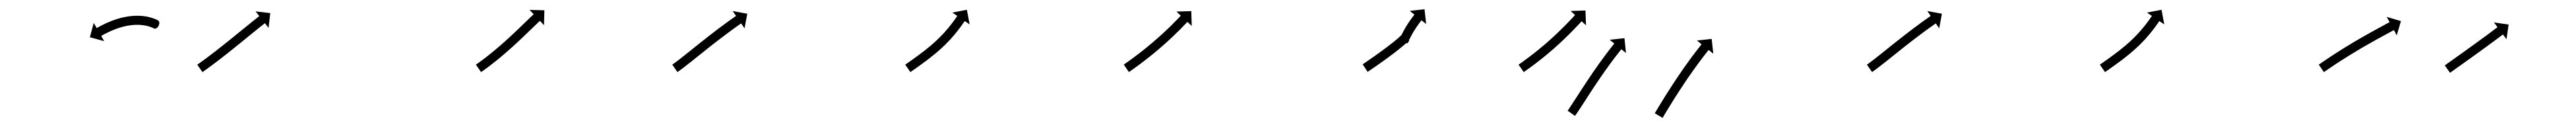

<svg xmlns="http://www.w3.org/2000/svg" viewBox="-20 -261 5695 280"><path d="M319.7 -198.5C327.6 -193.9 336.9 -211.1 329.6 -215.9L318.5 -199.3C323.7 -195.8 333.6 -213.5 329.8 -215.8C329.8 -215.8 329.8 -215.8 329.8 -215.8C329.7 -215.8 329.7 -215.8 329.7 -215.8C328.9 -216.3 328 -216.8 327.1 -217.2C327.1 -217.2 327 -217.3 327 -217.3C326.9 -217.3 326.8 -217.4 326.8 -217.4C325.1 -218.2 323.3 -218.9 321.5 -219.7C321.5 -219.7 321.4 -219.7 321.4 -219.7C321.3 -219.7 321.2 -219.8 321.2 -219.8C318.7 -220.7 316.1 -221.5 313.5 -222.3C313.5 -222.3 313.5 -222.3 313.4 -222.4C313.3 -222.4 313.2 -222.4 313.2 -222.4C310 -223.3 306.8 -224 303.5 -224.6C303.5 -224.6 303.4 -224.6 303.3 -224.6C303.2 -224.6 303.2 -224.7 303.2 -224.7C299.4 -225.3 295.6 -225.7 291.8 -226C291.8 -226 291.7 -226 291.6 -226C291.6 -226 291.5 -226 291.5 -226C287.3 -226.3 283.1 -226.3 279 -226.2C279 -226.2 278.9 -226.2 278.8 -226.2C278.7 -226.2 278.6 -226.2 278.6 -226.2C274.2 -226 269.9 -225.6 265.5 -225.1C265.5 -225.1 265.4 -225.1 265.3 -225.1C265.3 -225.1 265.2 -225.1 265.2 -225.1C260.7 -224.4 256.3 -223.6 251.9 -222.7C251.9 -222.7 251.9 -222.7 251.8 -222.6C251.7 -222.6 251.7 -222.6 251.7 -222.6C247.3 -221.6 243.1 -220.4 238.8 -219.1C238.8 -219.1 238.7 -219.1 238.7 -219.1C238.6 -219.1 238.6 -219.1 238.6 -219.1C234.5 -217.8 230.5 -216.4 226.6 -214.9C226.6 -214.9 226.5 -214.9 226.5 -214.9C226.4 -214.8 226.4 -214.8 226.4 -214.8C222.8 -213.4 219.3 -211.9 215.8 -210.4C215.8 -210.4 215.7 -210.4 215.7 -210.3C215.6 -210.3 215.6 -210.3 215.6 -210.3C212.6 -208.9 209.6 -207.5 206.7 -206C206.7 -206 206.7 -206 206.6 -206C206.6 -206 206.6 -206 206.6 -206C204.3 -204.8 202 -203.6 199.8 -202.4C199.8 -202.4 199.8 -202.4 199.7 -202.4C199.7 -202.4 199.7 -202.4 199.7 -202.4C198.3 -201.6 196.8 -200.8 195.4 -200L195.3 -200L195.3 -200C194.8 -199.7 194.3 -199.4 193.8 -199.1L187.2 -210.5L178.7 -178.9L210.3 -170.3L203.8 -181.7C204.2 -182 204.7 -182.3 205.2 -182.6L205.2 -182.6L205.2 -182.6C206.6 -183.3 207.9 -184.1 209.3 -184.9C209.3 -184.9 209.3 -184.8 209.3 -184.8C209.3 -184.8 209.2 -184.8 209.2 -184.8C211.4 -186 213.5 -187.1 215.7 -188.2C215.7 -188.2 215.7 -188.2 215.6 -188.2C215.6 -188.1 215.6 -188.1 215.6 -188.1C218.4 -189.5 221.2 -190.8 224 -192.1C224 -192.1 223.9 -192.1 223.9 -192.1C223.9 -192.1 223.8 -192.1 223.8 -192.1C227.1 -193.5 230.4 -194.9 233.8 -196.2C233.8 -196.2 233.7 -196.2 233.7 -196.2C233.7 -196.2 233.6 -196.2 233.6 -196.2C237.3 -197.5 241 -198.8 244.7 -200.1C244.7 -200.1 244.7 -200 244.6 -200C244.6 -200 244.5 -200 244.5 -200C248.4 -201.1 252.4 -202.2 256.3 -203.2C256.3 -203.2 256.3 -203.2 256.2 -203.1C256.1 -203.1 256.1 -203.1 256.1 -203.1C260.1 -204 264.1 -204.7 268.1 -205.3C268.1 -205.3 268.1 -205.3 268 -205.3C267.9 -205.3 267.8 -205.2 267.8 -205.2C271.8 -205.7 275.7 -206.1 279.7 -206.3C279.7 -206.3 279.6 -206.3 279.5 -206.3C279.4 -206.2 279.3 -206.2 279.3 -206.2C283 -206.3 286.7 -206.3 290.4 -206.1C290.4 -206.1 290.4 -206.1 290.3 -206.1C290.2 -206.1 290.1 -206.1 290.1 -206.1C293.4 -205.8 296.8 -205.4 300.1 -204.9C300.1 -204.9 300 -204.9 299.9 -204.9C299.8 -204.9 299.7 -205 299.7 -205C302.5 -204.4 305.4 -203.8 308.1 -203.1C308.1 -203.1 308.1 -203.1 308 -203.1C307.9 -203.1 307.8 -203.2 307.8 -203.2C310 -202.5 312.2 -201.8 314.3 -201C314.3 -201 314.2 -201 314.2 -201.1C314.1 -201.1 314 -201.1 314 -201.1C315.5 -200.5 316.9 -199.9 318.3 -199.3C318.3 -199.3 318.2 -199.3 318.2 -199.3C318.1 -199.4 318 -199.4 318 -199.4C318.6 -199.1 319.2 -198.8 319.8 -198.5C319.8 -198.5 319.7 -198.5 319.7 -198.5C319.7 -198.5 319.7 -198.5 319.7 -198.5Z M417.7 -119.5C417.1 -119.1 416.6 -118.8 416.1 -118.4L427.6 -102C428.1 -102.4 428.6 -102.7 429.1 -103.1L429.1 -103.1L429.1 -103.1C430.6 -104.2 432.1 -105.2 433.5 -106.2L433.5 -106.2L433.6 -106.2C435.8 -107.9 438.1 -109.5 440.4 -111.1L440.4 -111.2L440.4 -111.2C443.4 -113.3 446.3 -115.5 449.2 -117.6L449.3 -117.7L449.3 -117.7C452.8 -120.3 456.2 -122.9 459.7 -125.5L459.7 -125.5L459.7 -125.5C463.6 -128.5 467.5 -131.4 471.3 -134.4L471.3 -134.4L471.3 -134.4C475.5 -137.6 479.6 -140.9 483.7 -144.1L483.7 -144.1L483.7 -144.1C488 -147.5 492.2 -150.9 496.5 -154.3L496.5 -154.3L496.5 -154.3C500.7 -157.7 505 -161.1 509.2 -164.5L509.2 -164.5L509.2 -164.5C513.4 -167.9 517.5 -171.2 521.6 -174.5C525.5 -177.7 529.4 -180.8 533.2 -184C536.7 -186.8 540.2 -189.6 543.7 -192.4C546.7 -194.8 549.6 -197.2 552.6 -199.6L552.6 -199.6L552.6 -199.6C554.9 -201.4 557.2 -203.2 559.5 -205.1L559.5 -205.1L559.5 -205.1C561 -206.3 562.5 -207.4 564 -208.6C564.5 -209 565 -209.5 565.6 -209.9L573.7 -199.5L577.5 -232.1L545 -235.9L553.2 -225.6C552.6 -225.2 552.1 -224.7 551.6 -224.3C550.1 -223.1 548.6 -221.9 547.1 -220.7L547.1 -220.7L547.1 -220.7C544.7 -218.9 542.4 -217 540.1 -215.2L540.1 -215.2L540.1 -215.2C537.1 -212.8 534.1 -210.4 531.2 -208C527.7 -205.2 524.2 -202.3 520.7 -199.5C516.8 -196.4 512.9 -193.2 509 -190.1C504.9 -186.7 500.8 -183.4 496.7 -180.1L496.7 -180.1L496.7 -180.1C492.4 -176.7 488.2 -173.3 484 -169.9L484 -169.9L484 -169.9C479.8 -166.5 475.5 -163.1 471.3 -159.8L471.3 -159.8L471.3 -159.8C467.2 -156.6 463.1 -153.4 459 -150.2L459.1 -150.2L459.1 -150.2C455.3 -147.3 451.4 -144.3 447.6 -141.4L447.6 -141.4L447.6 -141.4C444.2 -138.9 440.8 -136.3 437.3 -133.7L437.3 -133.7L437.4 -133.7C434.5 -131.6 431.6 -129.5 428.7 -127.3L428.7 -127.4L428.7 -127.4C426.4 -125.7 424.2 -124.1 422 -122.5L422 -122.5L422 -122.5C420.5 -121.5 419.1 -120.5 417.6 -119.5L417.6 -119.5Z M1033.6 -119.5C1033.1 -119.1 1032.6 -118.8 1032.1 -118.4L1043.6 -102C1044.1 -102.4 1044.6 -102.7 1045.1 -103.1L1045.1 -103.1L1045.1 -103.1C1046.6 -104.1 1048 -105.2 1049.4 -106.2L1049.5 -106.2L1049.5 -106.2C1051.7 -107.8 1053.9 -109.4 1056.2 -111.1C1056.2 -111.1 1056.2 -111.1 1056.2 -111.1C1056.2 -111.1 1056.2 -111.1 1056.2 -111.1C1059.1 -113.2 1061.9 -115.4 1064.8 -117.5C1064.8 -117.5 1064.8 -117.5 1064.8 -117.6C1064.8 -117.6 1064.8 -117.6 1064.8 -117.6C1068.2 -120.2 1071.6 -122.8 1074.9 -125.4C1074.9 -125.4 1074.9 -125.4 1074.9 -125.4C1074.9 -125.4 1074.9 -125.4 1074.9 -125.4C1078.7 -128.4 1082.3 -131.4 1086 -134.4C1086 -134.4 1086 -134.4 1086 -134.5C1086.1 -134.5 1086.1 -134.5 1086.1 -134.5C1090 -137.7 1093.9 -141 1097.8 -144.4C1097.8 -144.4 1097.8 -144.4 1097.8 -144.4C1097.8 -144.4 1097.8 -144.4 1097.8 -144.4C1101.8 -147.9 1105.8 -151.4 1109.7 -154.9C1109.7 -154.9 1109.8 -154.9 1109.8 -154.9C1109.8 -154.9 1109.8 -154.9 1109.8 -154.9C1113.7 -158.5 1117.7 -162.1 1121.6 -165.7L1121.6 -165.7L1121.7 -165.7C1125.5 -169.3 1129.3 -172.8 1133.1 -176.4L1133.1 -176.4L1133.1 -176.4C1136.7 -179.8 1140.2 -183.2 1143.8 -186.6L1143.8 -186.6L1143.8 -186.6C1147 -189.6 1150.2 -192.7 1153.4 -195.8C1156.1 -198.4 1158.8 -201 1161.6 -203.6C1163.7 -205.7 1165.8 -207.7 1167.9 -209.7L1167.9 -209.7L1167.9 -209.7C1169.3 -211.1 1170.7 -212.4 1172.1 -213.7C1172.6 -214.1 1173.1 -214.6 1173.6 -215.1L1182.6 -205.5L1183.5 -238.3L1150.8 -239.2L1159.8 -229.6C1159.3 -229.1 1158.8 -228.7 1158.3 -228.2C1156.9 -226.9 1155.5 -225.5 1154.1 -224.2L1154.1 -224.2L1154.1 -224.2C1152 -222.2 1149.9 -220.1 1147.7 -218.1C1145 -215.5 1142.3 -212.8 1139.5 -210.2C1136.3 -207.1 1133.1 -204.1 1129.9 -201L1129.9 -201L1130 -201C1126.4 -197.7 1122.9 -194.3 1119.3 -190.9L1119.4 -191L1119.4 -191C1115.6 -187.4 1111.8 -183.9 1108.1 -180.4L1108.1 -180.4L1108.1 -180.4C1104.2 -176.9 1100.3 -173.3 1096.4 -169.8C1096.4 -169.8 1096.4 -169.8 1096.4 -169.8C1096.4 -169.8 1096.4 -169.8 1096.4 -169.8C1092.5 -166.4 1088.6 -162.9 1084.7 -159.5C1084.7 -159.5 1084.7 -159.5 1084.7 -159.5C1084.7 -159.5 1084.7 -159.6 1084.7 -159.6C1080.9 -156.3 1077.1 -153 1073.2 -149.8C1073.2 -149.8 1073.3 -149.8 1073.3 -149.9C1073.3 -149.9 1073.3 -149.9 1073.3 -149.9C1069.7 -146.9 1066.1 -144 1062.4 -141.1C1062.4 -141.1 1062.5 -141.1 1062.5 -141.1C1062.5 -141.1 1062.5 -141.1 1062.5 -141.1C1059.2 -138.5 1056 -136 1052.7 -133.4C1052.7 -133.4 1052.7 -133.4 1052.7 -133.4C1052.7 -133.5 1052.7 -133.5 1052.7 -133.5C1049.9 -131.3 1047.1 -129.2 1044.3 -127.2C1044.3 -127.2 1044.3 -127.2 1044.3 -127.2C1044.3 -127.2 1044.3 -127.2 1044.3 -127.2C1042.2 -125.6 1040 -124 1037.8 -122.4L1037.8 -122.5L1037.8 -122.5C1036.4 -121.5 1035 -120.5 1033.6 -119.5L1033.6 -119.5Z M1467.5 -119.4C1467.1 -119.1 1466.6 -118.8 1466.2 -118.5L1477.6 -102.1C1478.1 -102.4 1478.6 -102.7 1479 -103.1L1479 -103.1L1479.1 -103.1C1480.4 -104.1 1481.8 -105 1483.2 -106C1483.2 -106 1483.2 -106 1483.2 -106C1483.2 -106.1 1483.2 -106.1 1483.2 -106.1C1485.4 -107.7 1487.6 -109.3 1489.8 -110.9C1489.8 -110.9 1489.8 -110.9 1489.8 -110.9C1489.8 -111 1489.8 -111 1489.8 -111C1492.7 -113.2 1495.6 -115.4 1498.4 -117.6L1498.4 -117.6L1498.4 -117.6C1501.9 -120.3 1505.3 -123 1508.8 -125.7L1508.8 -125.7L1508.8 -125.7C1512.6 -128.8 1516.5 -131.9 1520.4 -135C1524.6 -138.3 1528.7 -141.6 1532.9 -144.9C1537.2 -148.4 1541.6 -151.8 1545.9 -155.3L1545.9 -155.3L1545.9 -155.3C1550.3 -158.7 1554.7 -162.2 1559.1 -165.6L1559.1 -165.6L1559.1 -165.6C1563.4 -168.9 1567.7 -172.2 1572 -175.5L1572 -175.5L1572 -175.5C1576 -178.6 1580.1 -181.7 1584.2 -184.7L1584.2 -184.7L1584.2 -184.7C1587.9 -187.5 1591.6 -190.2 1595.3 -192.9L1595.3 -192.9L1595.2 -192.9C1598.4 -195.2 1601.5 -197.4 1604.7 -199.7L1604.7 -199.7L1604.7 -199.7C1607.1 -201.4 1609.6 -203.2 1612.1 -204.9L1612.1 -204.9L1612 -204.9C1613.6 -206 1615.2 -207.1 1616.8 -208.2L1616.8 -208.2L1616.8 -208.2C1617.4 -208.6 1618 -209 1618.5 -209.4L1626 -198.5L1632 -230.7L1599.7 -236.7L1607.2 -225.9C1606.6 -225.5 1606.1 -225.1 1605.5 -224.7L1605.5 -224.7L1605.5 -224.7C1603.8 -223.5 1602.2 -222.4 1600.6 -221.3L1600.6 -221.3L1600.6 -221.3C1598.1 -219.5 1595.6 -217.8 1593.1 -216L1593.1 -216L1593.1 -216C1589.9 -213.7 1586.7 -211.4 1583.5 -209.1L1583.5 -209.1L1583.5 -209C1579.7 -206.3 1576 -203.5 1572.3 -200.8L1572.2 -200.8L1572.2 -200.8C1568.1 -197.7 1564 -194.6 1559.9 -191.5L1559.9 -191.4L1559.9 -191.4C1555.5 -188.1 1551.2 -184.8 1546.8 -181.4L1546.8 -181.4L1546.8 -181.4C1542.4 -177.9 1538 -174.5 1533.6 -171L1533.5 -171L1533.5 -171C1529.2 -167.5 1524.8 -164.1 1520.4 -160.6C1516.3 -157.2 1512.1 -153.9 1507.9 -150.6C1504.1 -147.5 1500.2 -144.4 1496.3 -141.4L1496.3 -141.4L1496.4 -141.4C1493 -138.7 1489.6 -136 1486.1 -133.4L1486.2 -133.4L1486.2 -133.4C1483.4 -131.2 1480.5 -129 1477.7 -126.9C1477.7 -126.9 1477.7 -126.9 1477.7 -126.9C1477.7 -126.9 1477.7 -126.9 1477.7 -126.9C1475.6 -125.3 1473.5 -123.7 1471.4 -122.2C1471.4 -122.2 1471.4 -122.2 1471.4 -122.2C1471.4 -122.2 1471.4 -122.2 1471.4 -122.2C1470.1 -121.3 1468.8 -120.3 1467.5 -119.4L1467.5 -119.4Z M1982.8 -119.6C1982.2 -119.2 1981.7 -118.8 1981.2 -118.5L1992.6 -102C1993.1 -102.4 1993.7 -102.8 1994.2 -103.2C1995.7 -104.2 1997.2 -105.3 1998.8 -106.3L1998.8 -106.3L1998.8 -106.3C2001.1 -108 2003.4 -109.6 2005.8 -111.3L2005.8 -111.3L2005.8 -111.3C2008.8 -113.4 2011.8 -115.5 2014.8 -117.7L2014.8 -117.7L2014.8 -117.7C2018.3 -120.2 2021.8 -122.8 2025.2 -125.3C2025.2 -125.3 2025.2 -125.3 2025.3 -125.3C2025.3 -125.3 2025.3 -125.3 2025.3 -125.3C2029.1 -128.2 2032.8 -131 2036.6 -133.9C2036.6 -133.9 2036.6 -133.9 2036.6 -133.9C2036.6 -134 2036.6 -134 2036.6 -134C2040.5 -137 2044.4 -140.1 2048.3 -143.3C2048.3 -143.3 2048.3 -143.3 2048.3 -143.3C2048.3 -143.4 2048.4 -143.4 2048.4 -143.4C2052.2 -146.6 2056 -149.9 2059.8 -153.3C2059.8 -153.3 2059.8 -153.3 2059.8 -153.3C2059.9 -153.3 2059.9 -153.4 2059.9 -153.4C2063.6 -156.7 2067.2 -160.2 2070.8 -163.6C2070.8 -163.6 2070.8 -163.7 2070.8 -163.7C2070.9 -163.7 2070.9 -163.8 2070.9 -163.8C2074.3 -167.2 2077.6 -170.6 2080.9 -174.1C2080.9 -174.1 2080.9 -174.1 2080.9 -174.2C2081 -174.2 2081 -174.2 2081 -174.2C2084 -177.6 2087 -180.9 2089.9 -184.4C2089.9 -184.4 2089.9 -184.4 2090 -184.4C2090 -184.4 2090 -184.5 2090 -184.5C2092.6 -187.6 2095.1 -190.7 2097.7 -193.9C2097.7 -193.9 2097.7 -193.9 2097.7 -193.9C2097.7 -193.9 2097.7 -194 2097.7 -194C2099.8 -196.7 2101.9 -199.4 2104 -202.2C2104 -202.2 2104 -202.2 2104 -202.2C2104 -202.3 2104 -202.3 2104 -202.3C2105.6 -204.4 2107.2 -206.6 2108.7 -208.8C2108.7 -208.8 2108.7 -208.8 2108.7 -208.8C2108.7 -208.8 2108.7 -208.8 2108.7 -208.8C2109.7 -210.2 2110.7 -211.7 2111.7 -213.1L2111.7 -213.1L2111.7 -213.1C2112.1 -213.6 2112.4 -214.1 2112.7 -214.6L2123.6 -207.2L2117.5 -239.4L2085.3 -233.3L2096.2 -225.9C2095.9 -225.4 2095.5 -224.9 2095.2 -224.4L2095.2 -224.4L2095.2 -224.4C2094.3 -223 2093.3 -221.7 2092.4 -220.3C2092.4 -220.3 2092.4 -220.3 2092.4 -220.3C2092.4 -220.3 2092.4 -220.3 2092.4 -220.3C2090.9 -218.2 2089.4 -216.1 2087.9 -214.1C2087.9 -214.1 2087.9 -214.1 2087.9 -214.1C2087.9 -214.1 2087.9 -214.1 2087.9 -214.1C2085.9 -211.5 2083.9 -208.8 2081.9 -206.2C2081.9 -206.2 2081.9 -206.2 2081.9 -206.2C2082 -206.3 2082 -206.3 2082 -206.3C2079.6 -203.2 2077.1 -200.2 2074.6 -197.2C2074.6 -197.2 2074.6 -197.3 2074.7 -197.3C2074.7 -197.3 2074.7 -197.4 2074.7 -197.4C2071.9 -194.1 2069.1 -190.9 2066.2 -187.7C2066.2 -187.7 2066.2 -187.7 2066.2 -187.7C2066.3 -187.8 2066.3 -187.8 2066.3 -187.8C2063.1 -184.4 2060 -181.1 2056.7 -177.9C2056.7 -177.9 2056.7 -177.9 2056.8 -177.9C2056.8 -177.9 2056.8 -178 2056.8 -178C2053.4 -174.6 2049.9 -171.4 2046.4 -168.1C2046.4 -168.1 2046.4 -168.1 2046.4 -168.2C2046.5 -168.2 2046.5 -168.2 2046.5 -168.2C2042.9 -165 2039.2 -161.8 2035.5 -158.7C2035.5 -158.7 2035.5 -158.7 2035.5 -158.7C2035.5 -158.7 2035.6 -158.8 2035.6 -158.8C2031.8 -155.7 2028.1 -152.7 2024.3 -149.7C2024.3 -149.7 2024.3 -149.7 2024.3 -149.7C2024.3 -149.7 2024.4 -149.7 2024.4 -149.7C2020.7 -146.9 2017 -144.1 2013.3 -141.4C2013.3 -141.4 2013.3 -141.4 2013.3 -141.4C2013.4 -141.4 2013.4 -141.4 2013.4 -141.4C2010 -138.9 2006.5 -136.4 2003.1 -133.9L2003.1 -133.9L2003.1 -133.9C2000.2 -131.8 1997.2 -129.7 1994.3 -127.6L1994.3 -127.6L1994.3 -127.6C1991.9 -126 1989.6 -124.4 1987.3 -122.7L1987.3 -122.7L1987.3 -122.7C1985.8 -121.7 1984.3 -120.6 1982.8 -119.6Z M2465.9 -119.7C2465.4 -119.3 2464.9 -119 2464.4 -118.6L2475.7 -102.1C2476.2 -102.5 2476.8 -102.9 2477.3 -103.2L2477.3 -103.2L2477.3 -103.2C2478.8 -104.2 2480.3 -105.3 2481.7 -106.3L2481.7 -106.3L2481.7 -106.3C2484 -107.9 2486.3 -109.5 2488.6 -111.2L2488.6 -111.2L2488.6 -111.2C2491.6 -113.3 2494.5 -115.4 2497.4 -117.6L2497.4 -117.6L2497.4 -117.6C2500.9 -120.2 2504.3 -122.7 2507.7 -125.3C2507.7 -125.3 2507.7 -125.3 2507.8 -125.3C2507.8 -125.3 2507.8 -125.4 2507.8 -125.4C2511.6 -128.3 2515.4 -131.2 2519.1 -134.2C2519.1 -134.2 2519.1 -134.2 2519.1 -134.2C2519.2 -134.2 2519.2 -134.2 2519.2 -134.2C2523.2 -137.4 2527.2 -140.6 2531.1 -143.8C2531.1 -143.8 2531.1 -143.8 2531.1 -143.8C2531.2 -143.9 2531.2 -143.9 2531.2 -143.9C2535.2 -147.2 2539.3 -150.6 2543.3 -154C2543.3 -154 2543.3 -154.1 2543.3 -154.1C2543.4 -154.1 2543.4 -154.1 2543.4 -154.1C2547.4 -157.5 2551.3 -161 2555.3 -164.5C2555.3 -164.5 2555.3 -164.5 2555.3 -164.5C2555.3 -164.5 2555.4 -164.5 2555.4 -164.5C2559.2 -168 2563 -171.4 2566.7 -174.8C2566.7 -174.8 2566.7 -174.9 2566.7 -174.9C2566.8 -174.9 2566.8 -174.9 2566.8 -174.9C2570.3 -178.1 2573.7 -181.4 2577.2 -184.7C2577.2 -184.7 2577.2 -184.7 2577.2 -184.7C2577.2 -184.7 2577.2 -184.8 2577.2 -184.8C2580.3 -187.7 2583.4 -190.7 2586.4 -193.7L2586.4 -193.7L2586.5 -193.7C2589 -196.3 2591.6 -198.9 2594.1 -201.4L2594.1 -201.4L2594.1 -201.5C2596.1 -203.4 2598 -205.4 2599.9 -207.5L2600 -207.5L2600 -207.5C2601.2 -208.8 2602.4 -210.1 2603.7 -211.4L2603.7 -211.4L2603.7 -211.4C2604.1 -211.8 2604.5 -212.3 2605 -212.8L2614.6 -203.7L2613.6 -236.5L2580.8 -235.5L2590.4 -226.4C2590 -226 2589.5 -225.5 2589.1 -225.1L2589.1 -225.1L2589.1 -225.1C2587.9 -223.8 2586.7 -222.6 2585.5 -221.3L2585.5 -221.3L2585.5 -221.3C2583.6 -219.3 2581.7 -217.4 2579.8 -215.4L2579.8 -215.4L2579.8 -215.5C2577.4 -212.9 2574.9 -210.4 2572.3 -207.9L2572.4 -207.9L2572.4 -207.9C2569.4 -205 2566.4 -202.1 2563.4 -199.1C2563.4 -199.1 2563.4 -199.2 2563.4 -199.2C2563.4 -199.2 2563.4 -199.2 2563.4 -199.2C2560 -196 2556.6 -192.7 2553.1 -189.5C2553.1 -189.5 2553.2 -189.5 2553.2 -189.6C2553.2 -189.6 2553.2 -189.6 2553.2 -189.6C2549.5 -186.2 2545.8 -182.8 2542 -179.4C2542 -179.4 2542 -179.5 2542 -179.5C2542.1 -179.5 2542.1 -179.5 2542.1 -179.5C2538.2 -176.1 2534.3 -172.6 2530.3 -169.3C2530.3 -169.3 2530.3 -169.3 2530.3 -169.3C2530.4 -169.3 2530.4 -169.3 2530.4 -169.3C2526.4 -165.9 2522.4 -162.6 2518.4 -159.3C2518.4 -159.3 2518.4 -159.3 2518.4 -159.3C2518.5 -159.3 2518.5 -159.3 2518.5 -159.3C2514.6 -156.1 2510.7 -153 2506.7 -149.8C2506.7 -149.8 2506.7 -149.9 2506.7 -149.9C2506.7 -149.9 2506.8 -149.9 2506.8 -149.9C2503.1 -147 2499.3 -144.1 2495.6 -141.2C2495.6 -141.2 2495.6 -141.2 2495.6 -141.2C2495.6 -141.3 2495.6 -141.3 2495.6 -141.3C2492.3 -138.7 2488.9 -136.2 2485.5 -133.7L2485.6 -133.7L2485.6 -133.7C2482.7 -131.6 2479.8 -129.5 2476.9 -127.4L2476.9 -127.4L2477 -127.4C2474.7 -125.8 2472.5 -124.3 2470.2 -122.7L2470.3 -122.7L2470.3 -122.7C2468.8 -121.7 2467.4 -120.7 2465.9 -119.7L2465.9 -119.7Z M2993.9 -120.3C2993.4 -119.9 2992.9 -119.6 2992.4 -119.3L3003.3 -102.6C3003.9 -102.9 3004.4 -103.2 3004.9 -103.5L3004.9 -103.6L3004.9 -103.6C3006.4 -104.5 3007.8 -105.5 3009.3 -106.5L3009.3 -106.5L3009.3 -106.5C3011.7 -108.1 3014 -109.7 3016.3 -111.3L3016.3 -111.3L3016.3 -111.3C3019.4 -113.4 3022.4 -115.4 3025.4 -117.5L3025.4 -117.6L3025.4 -117.6C3029 -120.1 3032.5 -122.6 3036.1 -125.1L3036.1 -125.1L3036.1 -125.1C3040.1 -127.9 3044 -130.8 3047.9 -133.6L3047.9 -133.6L3047.9 -133.6C3052.1 -136.7 3056.2 -139.8 3060.3 -142.9C3060.3 -142.9 3060.3 -142.9 3060.3 -142.9C3060.4 -142.9 3060.4 -142.9 3060.4 -142.9C3064.5 -146.1 3068.7 -149.3 3072.8 -152.5C3072.8 -152.5 3072.8 -152.5 3072.8 -152.5C3072.8 -152.6 3072.8 -152.6 3072.8 -152.6C3076.8 -155.7 3080.6 -158.9 3084.5 -162.2C3084.5 -162.2 3084.5 -162.2 3084.5 -162.3C3084.6 -162.3 3084.6 -162.3 3084.6 -162.3C3087.7 -165.1 3090.8 -167.9 3093.7 -170.8C3093.7 -170.8 3093.8 -170.9 3093.9 -171C3094 -171.1 3094 -171.2 3094 -171.2C3094.4 -171.6 3093.3 -170.4 3092.9 -170.1C3083.6 -163.2 3072.2 -175.3 3078.5 -183.4C3092.8 -201.9 3093.5 -169.1 3096.8 -176.1C3096.8 -176.1 3096.8 -176.1 3096.7 -176C3096.7 -175.9 3096.7 -175.9 3096.7 -175.9C3099.1 -180.7 3101.6 -185.4 3104.3 -190.1C3104.3 -190.1 3104.3 -190 3104.3 -190C3104.2 -189.9 3104.2 -189.9 3104.2 -189.9C3106.5 -193.7 3108.9 -197.5 3111.4 -201.2C3111.4 -201.2 3111.3 -201.1 3111.3 -201.1C3111.3 -201.1 3111.3 -201 3111.3 -201C3113.2 -203.8 3115.2 -206.6 3117.2 -209.4C3117.2 -209.4 3117.2 -209.4 3117.1 -209.3C3117.1 -209.3 3117.1 -209.3 3117.1 -209.3C3118.4 -211 3119.7 -212.8 3121.1 -214.5C3121.1 -214.5 3121.1 -214.5 3121.1 -214.5C3121.1 -214.5 3121.1 -214.4 3121.1 -214.4C3121.5 -215.1 3122 -215.7 3122.5 -216.3L3132.8 -208.1L3129.2 -240.6L3096.6 -237L3106.9 -228.8C3106.4 -228.1 3105.9 -227.5 3105.4 -226.9C3105.4 -226.9 3105.4 -226.9 3105.4 -226.8C3105.3 -226.8 3105.3 -226.8 3105.3 -226.8C3103.9 -225 3102.5 -223.2 3101.1 -221.3C3101.1 -221.3 3101.1 -221.3 3101.1 -221.3C3101.1 -221.2 3101.1 -221.2 3101.1 -221.2C3098.9 -218.3 3096.8 -215.4 3094.8 -212.4C3094.8 -212.4 3094.8 -212.4 3094.7 -212.3C3094.7 -212.3 3094.7 -212.2 3094.7 -212.2C3092.1 -208.3 3089.5 -204.3 3087.1 -200.2C3087.1 -200.2 3087.1 -200.2 3087 -200.1C3087 -200.1 3087 -200 3087 -200C3084.1 -195.1 3081.4 -190 3078.8 -184.9C3078.8 -184.9 3078.8 -184.8 3078.7 -184.7C3078.7 -184.7 3078.7 -184.6 3078.7 -184.6C3077.8 -182.8 3076.8 -180.7 3076.6 -178.7C3076.4 -177.1 3076.3 -174.4 3077.4 -173.2C3102.3 -143.7 3101.1 -209.1 3079.1 -184.5C3079.1 -184.5 3079.2 -184.6 3079.3 -184.7C3079.4 -184.8 3079.5 -184.9 3079.5 -184.9C3076.9 -182.3 3074.1 -179.7 3071.3 -177.3C3071.3 -177.3 3071.4 -177.3 3071.4 -177.3C3071.5 -177.4 3071.5 -177.4 3071.5 -177.4C3067.8 -174.3 3064.1 -171.2 3060.3 -168.1C3060.3 -168.1 3060.3 -168.2 3060.3 -168.2C3060.4 -168.2 3060.4 -168.2 3060.4 -168.2C3056.4 -165 3052.3 -161.9 3048.2 -158.8C3048.2 -158.8 3048.2 -158.8 3048.3 -158.8C3048.3 -158.8 3048.3 -158.8 3048.3 -158.8C3044.2 -155.8 3040.2 -152.8 3036.1 -149.8L3036.1 -149.8L3036.1 -149.8C3032.3 -147 3028.4 -144.2 3024.5 -141.4L3024.5 -141.4L3024.5 -141.4C3021 -138.9 3017.5 -136.4 3014 -133.9L3014 -134L3014 -134C3011 -131.9 3008 -129.8 3005 -127.8L3005 -127.8L3005 -127.8C3002.8 -126.2 3000.5 -124.7 2998.2 -123.1L2998.2 -123.1L2998.2 -123.1C2996.8 -122.2 2995.3 -121.2 2993.9 -120.2L2993.9 -120.3Z M3338.7 -119.5C3338.2 -119.2 3337.6 -118.8 3337.1 -118.4L3348.6 -102C3349.1 -102.4 3349.6 -102.8 3350.1 -103.1L3350.1 -103.1L3350.1 -103.1C3351.6 -104.2 3353.1 -105.2 3354.6 -106.2L3354.6 -106.2L3354.6 -106.3C3356.9 -107.9 3359.1 -109.5 3361.4 -111.1L3361.4 -111.1L3361.4 -111.2C3364.3 -113.3 3367.3 -115.4 3370.2 -117.6C3370.2 -117.6 3370.2 -117.6 3370.2 -117.6C3370.2 -117.6 3370.2 -117.6 3370.2 -117.6C3373.6 -120.2 3377 -122.8 3380.4 -125.4C3380.4 -125.4 3380.4 -125.4 3380.4 -125.4C3380.4 -125.4 3380.5 -125.4 3380.5 -125.4C3384.2 -128.4 3388 -131.3 3391.7 -134.3C3391.7 -134.3 3391.7 -134.3 3391.7 -134.3C3391.7 -134.3 3391.7 -134.3 3391.7 -134.3C3395.7 -137.5 3399.6 -140.8 3403.5 -144C3403.5 -144 3403.6 -144 3403.6 -144.1C3403.6 -144.1 3403.6 -144.1 3403.6 -144.1C3407.6 -147.5 3411.6 -150.9 3415.6 -154.3C3415.6 -154.3 3415.6 -154.4 3415.6 -154.4C3415.6 -154.4 3415.6 -154.4 3415.6 -154.4C3419.6 -157.9 3423.5 -161.4 3427.4 -164.9C3427.4 -164.9 3427.4 -164.9 3427.4 -164.9C3427.4 -165 3427.4 -165 3427.4 -165C3431.2 -168.4 3434.9 -171.9 3438.6 -175.4C3438.6 -175.4 3438.6 -175.4 3438.6 -175.4C3438.6 -175.5 3438.6 -175.5 3438.6 -175.5C3442.1 -178.8 3445.5 -182.1 3448.9 -185.5C3448.9 -185.5 3448.9 -185.5 3448.9 -185.5C3448.9 -185.5 3448.9 -185.5 3448.9 -185.5C3452 -188.5 3455 -191.6 3458 -194.6L3458 -194.7L3458 -194.7C3460.6 -197.3 3463.1 -199.9 3465.6 -202.5L3465.6 -202.5L3465.6 -202.6C3467.6 -204.6 3469.5 -206.7 3471.5 -208.7L3471.5 -208.7L3471.5 -208.7C3472.7 -210.1 3474 -211.4 3475.2 -212.7C3475.7 -213.2 3476.1 -213.7 3476.5 -214.1L3486.2 -205.2L3485 -237.9L3452.3 -236.8L3461.9 -227.8C3461.5 -227.3 3461 -226.8 3460.6 -226.4C3459.4 -225 3458.1 -223.7 3456.9 -222.4L3456.9 -222.4L3456.9 -222.4C3455 -220.4 3453.1 -218.4 3451.1 -216.3L3451.1 -216.4L3451.2 -216.4C3448.7 -213.8 3446.2 -211.2 3443.7 -208.6L3443.7 -208.6L3443.7 -208.6C3440.7 -205.6 3437.8 -202.6 3434.8 -199.7C3434.8 -199.7 3434.8 -199.7 3434.8 -199.7C3434.8 -199.7 3434.8 -199.7 3434.8 -199.7C3431.5 -196.4 3428.1 -193.1 3424.7 -189.9C3424.7 -189.9 3424.8 -189.9 3424.8 -189.9C3424.8 -189.9 3424.8 -189.9 3424.8 -189.9C3421.2 -186.5 3417.5 -183.1 3413.8 -179.7C3413.8 -179.7 3413.9 -179.7 3413.9 -179.7C3413.9 -179.7 3413.9 -179.7 3413.9 -179.7C3410.1 -176.2 3406.2 -172.8 3402.4 -169.4C3402.4 -169.4 3402.4 -169.4 3402.4 -169.4C3402.4 -169.4 3402.4 -169.4 3402.4 -169.4C3398.5 -166 3394.6 -162.7 3390.7 -159.3C3390.7 -159.3 3390.7 -159.4 3390.7 -159.4C3390.7 -159.4 3390.7 -159.4 3390.7 -159.4C3386.9 -156.2 3383 -153 3379.2 -149.9C3379.2 -149.9 3379.2 -149.9 3379.2 -149.9C3379.2 -149.9 3379.2 -149.9 3379.2 -149.9C3375.5 -147 3371.9 -144.1 3368.2 -141.2C3368.2 -141.2 3368.2 -141.2 3368.2 -141.2C3368.2 -141.2 3368.2 -141.2 3368.2 -141.2C3364.9 -138.7 3361.5 -136.1 3358.2 -133.6C3358.2 -133.6 3358.2 -133.6 3358.2 -133.6C3358.2 -133.6 3358.2 -133.7 3358.2 -133.7C3355.4 -131.5 3352.5 -129.4 3349.6 -127.3L3349.7 -127.3L3349.7 -127.3C3347.4 -125.7 3345.2 -124.1 3343 -122.5L3343 -122.6L3343 -122.6C3341.6 -121.5 3340.1 -120.5 3338.7 -119.5L3338.7 -119.5ZM3446.6 -18.3C3446.2 -17.8 3445.9 -17.4 3445.6 -16.9L3462 -5.5C3462.3 -5.9 3462.7 -6.4 3463 -6.9L3463 -7L3463 -7C3464 -8.4 3465 -9.9 3466 -11.3L3466 -11.3L3466 -11.4C3467.6 -13.7 3469.1 -16 3470.7 -18.3L3470.7 -18.3L3470.7 -18.4C3472.7 -21.5 3474.8 -24.5 3476.8 -27.6L3476.8 -27.7L3476.8 -27.7C3479.2 -31.4 3481.6 -35.1 3484.1 -38.8C3486.8 -43 3489.5 -47.2 3492.3 -51.4L3492.3 -51.4L3492.3 -51.4C3495.2 -56 3498.2 -60.5 3501.1 -65L3501.1 -65L3501.1 -65C3504.2 -69.6 3507.3 -74.3 3510.5 -78.9L3510.5 -78.9L3510.5 -78.9C3513.6 -83.6 3516.8 -88.2 3520 -92.9L3520 -92.8L3520 -92.8C3523.1 -97.3 3526.2 -101.8 3529.4 -106.3L3529.4 -106.3L3529.4 -106.2C3532.4 -110.4 3535.4 -114.6 3538.4 -118.8L3538.4 -118.7L3538.4 -118.7C3541.1 -122.4 3543.9 -126.2 3546.7 -129.9L3546.7 -129.8L3546.6 -129.8C3549 -132.9 3551.4 -136.1 3553.8 -139.2L3553.8 -139.1L3553.8 -139.1C3555.6 -141.5 3557.5 -143.9 3559.4 -146.3L3559.4 -146.3L3559.4 -146.3C3560.6 -147.8 3561.8 -149.3 3563 -150.8L3563 -150.8L3563 -150.8C3563.5 -151.4 3563.9 -151.9 3564.3 -152.4L3574.6 -144.2L3571.2 -176.8L3538.6 -173.3L3548.8 -165C3548.4 -164.5 3547.9 -163.9 3547.5 -163.4L3547.5 -163.4L3547.5 -163.4C3546.2 -161.8 3545 -160.3 3543.7 -158.7L3543.7 -158.7L3543.7 -158.7C3541.8 -156.3 3539.9 -153.9 3538 -151.4L3538 -151.4L3538 -151.4C3535.5 -148.2 3533.1 -145.1 3530.7 -141.9L3530.7 -141.9L3530.7 -141.9C3527.9 -138.1 3525.1 -134.4 3522.3 -130.6L3522.3 -130.6L3522.3 -130.5C3519.2 -126.3 3516.1 -122.1 3513.1 -117.9L3513.1 -117.9L3513.1 -117.8C3509.9 -113.3 3506.7 -108.8 3503.5 -104.2L3503.5 -104.2L3503.5 -104.2C3500.3 -99.5 3497.1 -94.8 3493.9 -90.1L3493.9 -90.1L3493.9 -90.1C3490.7 -85.4 3487.6 -80.7 3484.5 -76L3484.5 -76L3484.5 -76C3481.5 -71.5 3478.5 -66.9 3475.5 -62.4L3475.5 -62.4L3475.5 -62.4C3472.8 -58.2 3470 -53.9 3467.3 -49.7C3464.9 -46 3462.5 -42.3 3460 -38.6L3460 -38.6L3460 -38.6C3458 -35.5 3456 -32.4 3454 -29.4L3454 -29.4L3454 -29.4C3452.5 -27.1 3451 -24.8 3449.4 -22.5L3449.4 -22.5L3449.5 -22.5C3448.5 -21.1 3447.5 -19.7 3446.6 -18.3L3446.6 -18.3ZM3639.3 -13.1C3639 -12.5 3638.6 -11.9 3638.3 -11.3L3655.4 -1.1C3655.8 -1.7 3656.1 -2.2 3656.5 -2.8C3657.4 -4.4 3658.4 -6.1 3659.4 -7.7L3659.4 -7.7L3659.4 -7.7C3660.9 -10.2 3662.5 -12.8 3664 -15.3L3664 -15.3L3664 -15.3C3666 -18.6 3668 -21.8 3670 -25.1L3670 -25.1L3670 -25.1C3672.4 -29 3674.8 -32.8 3677.2 -36.7L3677.2 -36.7L3677.2 -36.7C3679.9 -41 3682.6 -45.3 3685.3 -49.6L3685.3 -49.6L3685.3 -49.5C3688.3 -54.1 3691.2 -58.7 3694.2 -63.3L3694.2 -63.3L3694.2 -63.2C3697.3 -68 3700.4 -72.6 3703.5 -77.3L3703.5 -77.3L3703.5 -77.3C3706.7 -82 3709.8 -86.7 3713 -91.3L3713 -91.3L3713 -91.3C3716.1 -95.8 3719.3 -100.3 3722.5 -104.7L3722.5 -104.7L3722.4 -104.7C3725.4 -108.9 3728.4 -113.1 3731.5 -117.2L3731.5 -117.2L3731.4 -117.2C3734.2 -120.9 3736.9 -124.6 3739.7 -128.3L3739.7 -128.3L3739.7 -128.3C3742 -131.4 3744.4 -134.5 3746.8 -137.6L3746.8 -137.6L3746.8 -137.6C3748.6 -140 3750.5 -142.3 3752.4 -144.7L3752.4 -144.7L3752.4 -144.7C3753.6 -146.2 3754.8 -147.8 3756 -149.3L3756 -149.3L3756 -149.3C3756.4 -149.8 3756.9 -150.3 3757.3 -150.9L3767.6 -142.6L3764 -175.2L3731.4 -171.7L3741.7 -163.4C3741.3 -162.9 3740.8 -162.3 3740.4 -161.8L3740.4 -161.8L3740.4 -161.8C3739.1 -160.2 3737.9 -158.7 3736.7 -157.1L3736.7 -157.1L3736.7 -157.1C3734.8 -154.7 3732.9 -152.3 3731 -149.8L3731 -149.8L3731 -149.8C3728.5 -146.7 3726.1 -143.5 3723.7 -140.3L3723.7 -140.3L3723.7 -140.3C3720.9 -136.6 3718.1 -132.8 3715.3 -129L3715.3 -129L3715.3 -129C3712.2 -124.8 3709.2 -120.6 3706.2 -116.3L3706.2 -116.3L3706.1 -116.3C3702.9 -111.8 3699.8 -107.2 3696.6 -102.7L3696.6 -102.7L3696.6 -102.6C3693.3 -97.9 3690.1 -93.2 3686.9 -88.5L3686.9 -88.5L3686.9 -88.5C3683.7 -83.7 3680.6 -79 3677.5 -74.2L3677.5 -74.2L3677.5 -74.2C3674.4 -69.6 3671.5 -65 3668.5 -60.3L3668.5 -60.3L3668.5 -60.3C3665.7 -56 3663 -51.7 3660.2 -47.3L3660.2 -47.3L3660.2 -47.3C3657.8 -43.4 3655.4 -39.5 3653 -35.6L3653 -35.6L3653 -35.6C3650.9 -32.3 3648.9 -29 3646.9 -25.7L3646.9 -25.7L3646.9 -25.7C3645.3 -23.1 3643.8 -20.6 3642.3 -18L3642.3 -18L3642.3 -18C3641.3 -16.4 3640.3 -14.7 3639.3 -13.1Z M4108.5 -119.4C4108.1 -119.1 4107.6 -118.8 4107.2 -118.5L4118.6 -102.1C4119.1 -102.4 4119.6 -102.7 4120 -103.1L4120 -103.1L4120.1 -103.1C4121.4 -104.1 4122.8 -105 4124.2 -106C4124.2 -106 4124.2 -106 4124.2 -106C4124.2 -106.1 4124.2 -106.1 4124.2 -106.1C4126.4 -107.7 4128.6 -109.3 4130.8 -110.9C4130.8 -110.9 4130.8 -110.9 4130.8 -110.9C4130.8 -111 4130.8 -111 4130.8 -111C4133.7 -113.2 4136.6 -115.4 4139.4 -117.6L4139.4 -117.6L4139.4 -117.6C4142.9 -120.3 4146.3 -123 4149.8 -125.7L4149.8 -125.7L4149.8 -125.7C4153.6 -128.8 4157.5 -131.9 4161.4 -135C4165.6 -138.3 4169.7 -141.6 4173.9 -144.9C4178.2 -148.4 4182.6 -151.8 4186.9 -155.3L4186.9 -155.3L4186.9 -155.3C4191.3 -158.7 4195.7 -162.2 4200.1 -165.6L4200.1 -165.6L4200.1 -165.6C4204.4 -168.9 4208.7 -172.2 4213 -175.5L4213 -175.5L4213 -175.5C4217 -178.6 4221.1 -181.7 4225.2 -184.7L4225.2 -184.7L4225.2 -184.7C4228.9 -187.5 4232.6 -190.2 4236.3 -192.9L4236.3 -192.9L4236.2 -192.9C4239.4 -195.2 4242.5 -197.4 4245.7 -199.7L4245.7 -199.7L4245.7 -199.7C4248.1 -201.4 4250.6 -203.2 4253.1 -204.9L4253.1 -204.9L4253 -204.9C4254.6 -206 4256.2 -207.1 4257.8 -208.2L4257.8 -208.2L4257.8 -208.2C4258.4 -208.6 4259 -209 4259.5 -209.4L4267 -198.5L4273 -230.7L4240.7 -236.7L4248.2 -225.9C4247.6 -225.5 4247.1 -225.1 4246.5 -224.7L4246.5 -224.7L4246.5 -224.7C4244.8 -223.5 4243.2 -222.4 4241.6 -221.3L4241.6 -221.3L4241.6 -221.3C4239.1 -219.5 4236.6 -217.8 4234.1 -216L4234.1 -216L4234.1 -216C4230.9 -213.7 4227.7 -211.4 4224.5 -209.1L4224.5 -209.1L4224.5 -209C4220.7 -206.3 4217 -203.5 4213.3 -200.8L4213.2 -200.8L4213.2 -200.8C4209.1 -197.7 4205 -194.6 4200.9 -191.5L4200.9 -191.4L4200.9 -191.4C4196.5 -188.1 4192.2 -184.8 4187.8 -181.4L4187.8 -181.4L4187.8 -181.4C4183.4 -177.9 4179 -174.5 4174.6 -171L4174.5 -171L4174.5 -171C4170.2 -167.5 4165.8 -164.1 4161.4 -160.6C4157.3 -157.2 4153.1 -153.9 4148.9 -150.6C4145.1 -147.5 4141.2 -144.4 4137.3 -141.4L4137.3 -141.4L4137.4 -141.4C4134 -138.7 4130.6 -136 4127.1 -133.4L4127.2 -133.4L4127.2 -133.4C4124.4 -131.2 4121.5 -129 4118.7 -126.9C4118.7 -126.9 4118.7 -126.9 4118.7 -126.9C4118.7 -126.9 4118.7 -126.9 4118.7 -126.9C4116.6 -125.3 4114.5 -123.7 4112.4 -122.2C4112.4 -122.2 4112.4 -122.2 4112.4 -122.2C4112.4 -122.2 4112.4 -122.2 4112.4 -122.2C4111.1 -121.3 4109.8 -120.3 4108.5 -119.4L4108.5 -119.4Z M4623.8 -119.6C4623.2 -119.2 4622.7 -118.8 4622.2 -118.5L4633.6 -102C4634.1 -102.4 4634.7 -102.8 4635.2 -103.2C4636.7 -104.2 4638.2 -105.3 4639.8 -106.3L4639.8 -106.3L4639.8 -106.3C4642.1 -108 4644.4 -109.6 4646.8 -111.3L4646.8 -111.3L4646.8 -111.3C4649.8 -113.4 4652.8 -115.5 4655.8 -117.7L4655.8 -117.7L4655.8 -117.7C4659.3 -120.2 4662.8 -122.8 4666.2 -125.3C4666.2 -125.3 4666.2 -125.3 4666.3 -125.3C4666.3 -125.3 4666.3 -125.3 4666.3 -125.3C4670.1 -128.2 4673.8 -131 4677.6 -133.9C4677.6 -133.9 4677.6 -133.9 4677.6 -133.9C4677.6 -134 4677.6 -134 4677.6 -134C4681.5 -137 4685.4 -140.1 4689.3 -143.3C4689.3 -143.3 4689.3 -143.3 4689.3 -143.3C4689.3 -143.4 4689.4 -143.4 4689.4 -143.4C4693.2 -146.6 4697 -149.9 4700.8 -153.3C4700.8 -153.3 4700.8 -153.3 4700.8 -153.3C4700.9 -153.3 4700.9 -153.4 4700.9 -153.4C4704.6 -156.7 4708.2 -160.2 4711.8 -163.6C4711.8 -163.6 4711.8 -163.7 4711.8 -163.7C4711.9 -163.7 4711.9 -163.8 4711.9 -163.8C4715.3 -167.2 4718.6 -170.6 4721.9 -174.1C4721.9 -174.1 4721.9 -174.1 4721.9 -174.2C4722 -174.2 4722 -174.2 4722 -174.2C4725 -177.6 4728 -180.9 4730.9 -184.4C4730.9 -184.4 4730.9 -184.4 4731 -184.4C4731 -184.4 4731 -184.5 4731 -184.5C4733.6 -187.6 4736.1 -190.7 4738.7 -193.9C4738.7 -193.9 4738.7 -193.9 4738.7 -193.9C4738.7 -193.9 4738.7 -194 4738.7 -194C4740.8 -196.7 4742.9 -199.4 4745 -202.2C4745 -202.2 4745 -202.2 4745 -202.2C4745 -202.3 4745 -202.3 4745 -202.3C4746.6 -204.4 4748.2 -206.6 4749.7 -208.8C4749.7 -208.8 4749.7 -208.8 4749.7 -208.8C4749.7 -208.8 4749.7 -208.8 4749.7 -208.8C4750.7 -210.2 4751.7 -211.7 4752.7 -213.1L4752.7 -213.1L4752.7 -213.1C4753.1 -213.6 4753.4 -214.1 4753.7 -214.6L4764.6 -207.2L4758.5 -239.4L4726.3 -233.3L4737.2 -225.9C4736.9 -225.4 4736.5 -224.9 4736.2 -224.4L4736.2 -224.4L4736.2 -224.4C4735.3 -223 4734.3 -221.7 4733.4 -220.3C4733.4 -220.3 4733.4 -220.3 4733.4 -220.3C4733.4 -220.3 4733.4 -220.3 4733.4 -220.3C4731.9 -218.2 4730.4 -216.1 4728.9 -214.1C4728.9 -214.1 4728.9 -214.1 4728.9 -214.1C4728.9 -214.1 4728.9 -214.1 4728.9 -214.1C4726.9 -211.5 4724.9 -208.8 4722.9 -206.2C4722.9 -206.2 4722.9 -206.2 4722.9 -206.2C4723 -206.3 4723 -206.3 4723 -206.3C4720.6 -203.2 4718.1 -200.2 4715.6 -197.2C4715.6 -197.2 4715.6 -197.3 4715.7 -197.3C4715.7 -197.3 4715.7 -197.4 4715.7 -197.4C4712.9 -194.1 4710.1 -190.9 4707.2 -187.7C4707.2 -187.7 4707.2 -187.7 4707.2 -187.7C4707.3 -187.8 4707.3 -187.8 4707.3 -187.8C4704.1 -184.4 4701 -181.1 4697.7 -177.9C4697.7 -177.9 4697.7 -177.9 4697.8 -177.9C4697.8 -177.9 4697.8 -178 4697.8 -178C4694.4 -174.6 4690.9 -171.4 4687.4 -168.1C4687.4 -168.1 4687.4 -168.1 4687.4 -168.2C4687.5 -168.2 4687.5 -168.2 4687.5 -168.2C4683.9 -165 4680.2 -161.8 4676.5 -158.7C4676.5 -158.7 4676.5 -158.7 4676.5 -158.7C4676.5 -158.7 4676.6 -158.8 4676.6 -158.8C4672.8 -155.7 4669.1 -152.7 4665.3 -149.7C4665.3 -149.7 4665.3 -149.7 4665.3 -149.7C4665.3 -149.7 4665.4 -149.7 4665.4 -149.7C4661.7 -146.9 4658 -144.1 4654.3 -141.4C4654.3 -141.4 4654.3 -141.4 4654.3 -141.4C4654.4 -141.4 4654.4 -141.4 4654.4 -141.4C4651 -138.9 4647.5 -136.4 4644.1 -133.9L4644.1 -133.9L4644.1 -133.9C4641.2 -131.8 4638.2 -129.7 4635.3 -127.6L4635.3 -127.6L4635.3 -127.6C4632.9 -126 4630.6 -124.4 4628.3 -122.7L4628.3 -122.7L4628.3 -122.7C4626.8 -121.7 4625.3 -120.6 4623.8 -119.6Z M5107.8 -119.6C5107.2 -119.2 5106.7 -118.8 5106.1 -118.4L5117.5 -102C5118.1 -102.4 5118.7 -102.8 5119.2 -103.2L5119.2 -103.2L5119.2 -103.2C5120.8 -104.3 5122.4 -105.4 5124 -106.5L5124 -106.5L5124 -106.5C5126.4 -108.2 5128.9 -109.8 5131.4 -111.5L5131.4 -111.5L5131.4 -111.5C5134.6 -113.7 5137.8 -115.8 5141.1 -118L5141 -118L5141 -118C5144.9 -120.5 5148.7 -123 5152.6 -125.5L5152.6 -125.5L5152.5 -125.5C5156.9 -128.3 5161.2 -131 5165.5 -133.7L5165.5 -133.7L5165.5 -133.7C5170.1 -136.6 5174.8 -139.5 5179.5 -142.4L5179.4 -142.4L5179.4 -142.3C5184.3 -145.3 5189.1 -148.2 5194 -151.1L5193.9 -151L5193.9 -151C5198.8 -153.9 5203.7 -156.7 5208.5 -159.6L5208.5 -159.5L5208.5 -159.5C5213.2 -162.2 5218 -164.9 5222.7 -167.6L5222.7 -167.6L5222.7 -167.6C5227.1 -170.1 5231.6 -172.5 5236 -175L5236 -175L5236 -175C5239.9 -177.1 5243.9 -179.3 5247.9 -181.5L5247.9 -181.5L5247.9 -181.5C5251.2 -183.3 5254.6 -185.1 5257.9 -186.9C5260.5 -188.3 5263 -189.7 5265.6 -191.1C5267.2 -191.9 5268.9 -192.8 5270.5 -193.7C5271.1 -194 5271.6 -194.3 5272.2 -194.7L5278.5 -183.1L5287.8 -214.5L5256.4 -223.8L5262.7 -212.2C5262.1 -211.9 5261.5 -211.6 5261 -211.3C5259.3 -210.4 5257.7 -209.5 5256.1 -208.7C5253.5 -207.3 5250.9 -205.9 5248.4 -204.5C5245 -202.7 5241.7 -200.9 5238.3 -199L5238.3 -199L5238.3 -199C5234.3 -196.9 5230.3 -194.7 5226.4 -192.5L5226.3 -192.5L5226.3 -192.5C5221.9 -190 5217.4 -187.5 5212.9 -185L5212.9 -185L5212.9 -185C5208.1 -182.3 5203.3 -179.6 5198.6 -176.9L5198.6 -176.9L5198.5 -176.9C5193.6 -174 5188.7 -171.2 5183.8 -168.3L5183.8 -168.3L5183.8 -168.3C5178.8 -165.3 5174 -162.4 5169.1 -159.4L5169.1 -159.4L5169 -159.4C5164.3 -156.5 5159.6 -153.6 5154.9 -150.7L5154.9 -150.7L5154.9 -150.7C5150.5 -147.9 5146.1 -145.1 5141.7 -142.3L5141.7 -142.3L5141.7 -142.3C5137.8 -139.8 5133.9 -137.2 5130 -134.7L5130 -134.7L5130 -134.6C5126.7 -132.5 5123.5 -130.3 5120.2 -128.1L5120.2 -128.1L5120.2 -128.1C5117.7 -126.4 5115.2 -124.7 5112.7 -123L5112.6 -122.9L5112.6 -122.9C5111 -121.8 5109.4 -120.7 5107.8 -119.6L5107.8 -119.6Z M5386.1 -117.8C5385.6 -117.5 5385.2 -117.1 5384.7 -116.8L5396.3 -100.5C5396.8 -100.8 5397.2 -101.2 5397.7 -101.5C5398.9 -102.4 5400.2 -103.3 5401.4 -104.1C5403.4 -105.5 5405.3 -106.9 5407.3 -108.3C5409.8 -110.1 5412.3 -111.9 5414.8 -113.7C5417.8 -115.8 5420.8 -117.9 5423.8 -120C5427.1 -122.4 5430.4 -124.7 5433.7 -127.1C5437.3 -129.6 5440.8 -132.1 5444.4 -134.7C5448 -137.3 5451.6 -139.9 5455.3 -142.5C5458.9 -145.1 5462.6 -147.8 5466.2 -150.4L5466.2 -150.4L5466.2 -150.4C5469.7 -152.9 5473.2 -155.5 5476.7 -158L5476.7 -158L5476.7 -158C5480 -160.4 5483.3 -162.8 5486.5 -165.2L5486.5 -165.2L5486.5 -165.2C5489.5 -167.3 5492.4 -169.5 5495.3 -171.6L5495.3 -171.6L5495.3 -171.6C5497.8 -173.5 5500.2 -175.3 5502.7 -177.1C5504.6 -178.5 5506.5 -179.9 5508.4 -181.3C5509.6 -182.3 5510.8 -183.2 5512 -184.1C5512.4 -184.4 5512.9 -184.7 5513.3 -185L5521.2 -174.5L5525.8 -206.9L5493.4 -211.6L5501.3 -201C5500.9 -200.7 5500.4 -200.4 5500 -200.1C5498.8 -199.2 5497.6 -198.3 5496.4 -197.4C5494.5 -196 5492.6 -194.6 5490.7 -193.2C5488.3 -191.4 5485.9 -189.5 5483.4 -187.7L5483.4 -187.7L5483.4 -187.7C5480.5 -185.6 5477.6 -183.5 5474.7 -181.3L5474.7 -181.3L5474.7 -181.3C5471.5 -178.9 5468.2 -176.6 5464.9 -174.2L5464.9 -174.2L5464.9 -174.2C5461.5 -171.7 5458 -169.1 5454.5 -166.6L5454.5 -166.6L5454.5 -166.6C5450.9 -164 5447.2 -161.4 5443.6 -158.8C5440 -156.1 5436.3 -153.5 5432.7 -150.9C5429.2 -148.4 5425.7 -145.9 5422.1 -143.4C5418.8 -141 5415.5 -138.7 5412.2 -136.3C5409.2 -134.2 5406.2 -132.1 5403.3 -130C5400.7 -128.2 5398.2 -126.4 5395.7 -124.6C5393.7 -123.2 5391.8 -121.8 5389.8 -120.5C5388.6 -119.6 5387.3 -118.7 5386.1 -117.8Z"/></svg>

Font: FRB American Cursive Just Arrows Ultra
Style: Bold Italic
Weight: 1000
Italic angle: -25°
Version: Version 2.0;Modular Font Editor K font №1